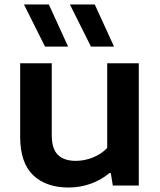

<svg xmlns="http://www.w3.org/2000/svg" viewBox="-20 -828 716 857"><path d="M70 -218V-545.5H211V-225.5Q211 -163.5 238.5 -136.8Q266 -110 318 -110Q356.5 -110 394 -124.8Q431.5 -139.5 458.5 -167.5V-545.5H599.5V0H483.5L474.5 -55.5H468.5Q431.5 -24.5 384.5 -7.8Q337.5 9 286.5 9Q185.5 9 127.8 -46.2Q70 -101.5 70 -218ZM181 -620 87 -808H198L284 -620ZM386 -620 292 -808H403L489 -620Z"/></svg>

Font: Encode Sans Expanded SemiBold
Style: Regular
Weight: 600
Width: 7
Designer: Multiple Designers
Foundry: Impallari Type
Version: Version 2.000